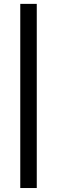

<svg xmlns="http://www.w3.org/2000/svg" viewBox="-20 -730 287 966"><path d="M165 216H82V-710.5H165Z"/></svg>

Font: Anek Latin Medium Medium
Style: Regular
Weight: 500
Version: Version 1.003